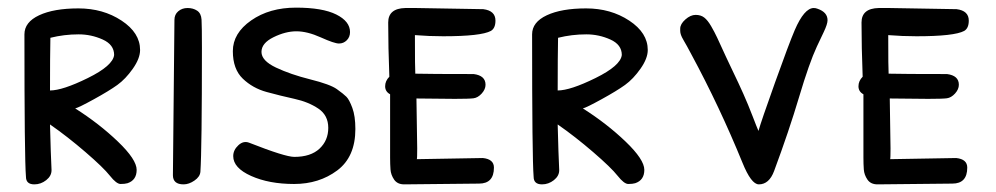

<svg xmlns="http://www.w3.org/2000/svg" viewBox="-20 -483 2610 503"><path d="M115 -37Q115 -22 101 -11Q87 0 70 0Q48 0 48 -20Q44 -67 44 -393Q44 -425 82.5 -443Q121 -461 185.5 -461Q250 -461 298.5 -429Q347 -397 347 -352Q347 -330 328 -303Q309 -276 287.5 -260.5Q266 -245 226 -223Q186 -201 177 -199Q240 -159 289 -112Q338 -65 338 -38Q338 -11 314 -3Q307 -1 296 -1Q285 -1 268 -22.5Q251 -44 204 -84.5Q157 -125 111 -157Q113 -77 115 -38ZM111 -246Q144 -246 210 -278.5Q276 -311 279 -339Q279 -366 249 -379.5Q219 -393 186 -393Q148 -393 112 -384Q111 -336 111 -246Z M461 0Q433 0 433 -24L437 -431Q437 -445 447 -453.5Q457 -462 471.5 -462Q486 -462 496.5 -455Q507 -448 508 -431.5Q509 -415 509 -358Q509 -91 505 -33Q504 -20 489.5 -10Q475 0 461 0Z M897 -399Q897 -386 888.5 -377.5Q880 -369 868 -369Q856 -369 820.5 -385Q785 -401 756.5 -401Q728 -401 696.5 -385.5Q665 -370 665 -347Q665 -324 703 -306Q741 -288 793 -275Q845 -262 862.5 -249.5Q880 -237 887.5 -229.5Q895 -222 903 -200.5Q911 -179 911 -145Q911 -72 863.5 -36.5Q816 -1 750.5 -1Q685 -1 638 -22Q591 -43 591 -74Q591 -90 604.5 -102.5Q618 -115 633 -109Q727 -72 751 -72Q794 -72 817 -93.5Q840 -115 840 -148Q840 -181 814 -198.5Q788 -216 751.5 -224Q715 -232 678.5 -242Q642 -252 616 -277Q590 -302 590 -349Q590 -396 638 -429.5Q686 -463 755.5 -463Q825 -463 861 -445Q897 -427 897 -399Z M1071 -225 1073 -94Q1073 -68 1072 -66L1245 -69Q1274 -66 1274 -44Q1274 -2 1235 -2L1039 0Q1021 0 1012.5 -12.5Q1004 -25 1003 -39Q1002 -53 1002 -70V-236Q989 -243 989 -257Q989 -271 1000 -282Q997 -360 997 -424Q997 -461 1042 -462Q1054 -462 1070 -462L1245 -459H1246Q1278 -455 1278 -429Q1278 -409 1266 -402Q1240 -388 1141 -388Q1104 -388 1067 -391Q1067 -301 1068 -290Q1107 -289 1221 -289Q1252 -285 1252 -261Q1252 -249 1242 -238Q1232 -227 1220.5 -225.5Q1209 -224 1171.5 -224Q1134 -224 1071 -225Z M1445 -37Q1445 -22 1431 -11Q1417 0 1400 0Q1378 0 1378 -20Q1374 -67 1374 -393Q1374 -425 1412.5 -443Q1451 -461 1515.5 -461Q1580 -461 1628.5 -429Q1677 -397 1677 -352Q1677 -330 1658 -303Q1639 -276 1617.5 -260.5Q1596 -245 1556 -223Q1516 -201 1507 -199Q1570 -159 1619 -112Q1668 -65 1668 -38Q1668 -11 1644 -3Q1637 -1 1626 -1Q1615 -1 1598 -22.5Q1581 -44 1534 -84.5Q1487 -125 1441 -157Q1443 -77 1445 -38ZM1441 -246Q1474 -246 1540 -278.5Q1606 -311 1609 -339Q1609 -366 1579 -379.5Q1549 -393 1516 -393Q1478 -393 1442 -384Q1441 -336 1441 -246Z M2148 -430Q2148 -420 2138 -399L2120 -361Q2100 -318 2073.5 -229Q2047 -140 2008 -35Q1995 0 1968 0Q1948 0 1925 -57Q1865 -204 1791 -341Q1784 -354 1780 -361.5Q1776 -369 1772 -375.5Q1768 -382 1766.5 -385.5Q1765 -389 1764 -391.5Q1763 -394 1762.5 -397Q1762 -400 1762 -402V-408Q1762 -420 1775.5 -432Q1789 -444 1802.5 -444Q1816 -444 1825 -437Q1834 -430 1843 -414.5Q1852 -399 1859 -384Q1885 -327 1900 -296Q1915 -265 1927.5 -237Q1940 -209 1951.5 -179Q1963 -149 1967 -140Q1974 -165 2010.5 -267Q2047 -369 2062 -404Q2087 -462 2112 -462Q2117 -462 2122 -460Q2148 -451 2148 -430Z M2311 -225 2313 -94Q2313 -68 2312 -66L2485 -69Q2514 -66 2514 -44Q2514 -2 2475 -2L2279 0Q2261 0 2252.5 -12.5Q2244 -25 2243 -39Q2242 -53 2242 -70V-236Q2229 -243 2229 -257Q2229 -271 2240 -282Q2237 -360 2237 -424Q2237 -461 2282 -462Q2294 -462 2310 -462L2485 -459H2486Q2518 -455 2518 -429Q2518 -409 2506 -402Q2480 -388 2381 -388Q2344 -388 2307 -391Q2307 -301 2308 -290Q2347 -289 2461 -289Q2492 -285 2492 -261Q2492 -249 2482 -238Q2472 -227 2460.5 -225.5Q2449 -224 2411.5 -224Q2374 -224 2311 -225Z"/></svg>

Font: Patrick Hand SC
Style: Regular
Weight: 400
Designer: Patrick Wagesreiter
Foundry: Patrick Wagesreiter
Version: Version 1.003;PS 001.003;hotconv 1.0.70;makeotf.lib2.5.58329